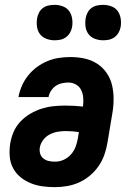

<svg xmlns="http://www.w3.org/2000/svg" viewBox="-20 -763 540 791"><path d="M206 8Q180 8 154.5 4.5Q129 1 106 -8.5Q83 -18 64 -33.5Q45 -49 33.5 -71Q22 -93 20 -119Q18 -145 22 -171Q26 -196 36 -219.5Q46 -243 64 -262Q82 -281 105 -294.5Q128 -308 152 -315.5Q176 -323 200.5 -325.5Q225 -328 249 -328Q268 -328 286.5 -327Q305 -326 322 -324Q324 -341 323 -358.5Q322 -376 315 -391Q308 -406 293.5 -414.5Q279 -423 262 -423Q249 -423 235 -420Q221 -417 209.5 -409Q198 -401 190 -388.5Q182 -376 180 -363H56Q60 -386 70 -409Q80 -432 96 -452Q112 -472 132.5 -487Q153 -502 176 -511.5Q199 -521 223 -524.5Q247 -528 270 -528Q300 -528 328 -522Q356 -516 379.5 -501Q403 -486 419 -463Q435 -440 441.5 -412.5Q448 -385 448 -355.5Q448 -326 443 -297L423 -177Q419 -152 410.5 -127Q402 -102 387 -80Q372 -58 351.5 -40.5Q331 -23 307 -12Q283 -1 257 3.5Q231 8 206 8ZM207 -97Q225 -97 242 -104.5Q259 -112 272 -126.5Q285 -141 291.5 -158.5Q298 -176 301 -194L305 -219Q291 -221 277.5 -222Q264 -223 250 -223Q233 -223 216.5 -220Q200 -217 184.5 -209Q169 -201 158 -186.5Q147 -172 144 -155Q142 -142 145.5 -130Q149 -118 159 -110Q169 -102 181.5 -99.5Q194 -97 207 -97ZM405 -597Q388 -597 371.5 -603Q355 -609 345 -622Q335 -635 332.5 -652.5Q330 -670 333 -688Q335 -700 341 -711.5Q347 -723 357.5 -730.5Q368 -738 380.5 -740.5Q393 -743 405 -743Q422 -743 438.5 -737Q455 -731 464.5 -718Q474 -705 477 -687.5Q480 -670 477 -652Q475 -640 468.5 -628.5Q462 -617 451.5 -609.5Q441 -602 429 -599.5Q417 -597 405 -597ZM205 -597Q188 -597 171.5 -603Q155 -609 145 -622Q135 -635 132.5 -652.5Q130 -670 133 -688Q135 -700 141 -711.5Q147 -723 157.5 -730.5Q168 -738 180.5 -740.5Q193 -743 205 -743Q222 -743 238.5 -737Q255 -731 264.5 -718Q274 -705 277 -687.5Q280 -670 277 -652Q275 -640 268.5 -628.5Q262 -617 251.5 -609.5Q241 -602 229 -599.5Q217 -597 205 -597Z"/></svg>

Font: Iosevka Term Curly Extrabold
Style: Italic
Weight: 800
Italic angle: -9°
Designer: Belleve Invis
Foundry: Belleve Invis
Version: Version 32.3.0